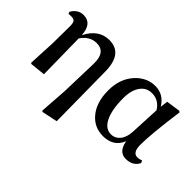

<svg xmlns="http://www.w3.org/2000/svg" viewBox="-113 -918 1500 1500"><g transform="rotate(45 637.5 -167.5)"><path d="M559 189 429 216 421 209 437 -21 446 -334Q449 -464 349 -464Q273 -464 223 -390L229 0L103 13L95 7L106 -219L108 -407Q108 -444 98 -458Q88 -471 63 -471Q38 -471 31 -469L25 -487Q61 -547 121 -547Q215 -547 222 -425Q286 -551 402 -551Q552 -551 553 -352Z M1050 -423Q1007 -493 931 -493Q871 -493 836 -445Q799 -395 799 -307Q799 -175 836 -104Q871 -38 930 -38Q975 -38 1005 -74Q1035 -111 1038 -174ZM1257 -47Q1227 16 1148 16Q1071 16 1053 -84Q1012 16 897 16Q800 16 739 -56Q673 -133 673 -267Q673 -396 749 -478Q818 -551 910 -551Q1002 -551 1054 -466L1062 -529L1179 -546L1189 -538Q1151 -263 1151 -145Q1151 -57 1203 -57Q1229 -57 1246 -67Z"/></g></svg>

Font: Source Han Serif JP
Style: Bold
Weight: 700
Designer: Ryoko NISHIZUKA  (kana & ideographs); Frank Grießhammer (Latin, Greek & Cyrillic); Wenlong ZHANG  (bopomofo); Sandoll Co
Foundry: Adobe Systems Incorporated
Version: Version 1.000;PS 1;hotconv 16.6.53;makeotf.lib2.5.65590